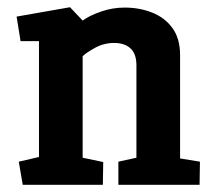

<svg xmlns="http://www.w3.org/2000/svg" viewBox="-20 -512 595 532"><path d="M43 0 32 -64 88 -77V-398H37L26 -466L174 -492L209 -455Q228 -469 260 -480Q292 -491 325 -491Q367 -491 402 -477Q437 -463 458 -434Q479 -405 479 -359V-73L534 -64L533 0H308V-64L358 -75V-331Q358 -363 341.5 -378Q325 -393 296 -393Q267 -393 241.5 -378.5Q216 -364 209 -356V-75L266 -63L265 0Z"/></svg>

Font: Kreon Light
Style: Regular
Weight: 300
Designer: Julia Petretta
Foundry: Julia Petretta and Eli Heuer
Version: Version 2.002